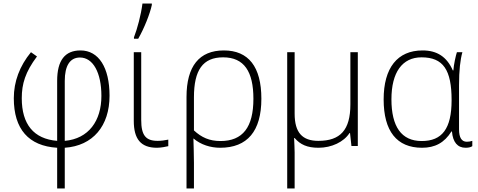

<svg xmlns="http://www.w3.org/2000/svg" viewBox="-20 -825 2702 1085"><path d="M303 240H346V10C505 -1 599 -113 599 -284C599 -443 538 -540 435 -540C347 -540 303 -484 303 -368V-29C170 -40 103 -123 103 -270C103 -351 123 -418 189 -506L155 -530C91 -452 58 -364 58 -270C58 -95 142 0 303 10ZM346 -29V-368C346 -453 375 -500 432 -500C506 -500 553 -414 553 -283C553 -142 481 -41 346 -29Z M737 -606H761C794 -663 828 -748 838 -797V-805H785C777 -741 756 -663 737 -614ZM867 10C889 10 919 4 931 1V-36C912 -32 891 -29 871 -29C804 -29 778 -60 778 -147V-530H736V-142C736 -40 775 10 867 10Z M1034 240H1076V95C1076 50 1074 6 1073 -42H1074C1115 -7 1170 10 1224 10C1378 10 1457 -84 1457 -267C1457 -448 1384 -540 1245 -540C1106 -540 1034 -451 1034 -277ZM1226 -28C1164 -28 1119 -48 1076 -88V-275C1076 -429 1126 -501 1241 -501C1360 -501 1412 -420 1412 -267C1412 -106 1352 -28 1226 -28Z M1603 240H1645V36C1645 15 1643 -19 1642 -45H1645C1677 -8 1716 10 1780 10C1854 10 1923 -23 1955 -73H1958L1966 0H2002V-530H1960V-235C1960 -90 1903 -29 1779 -29C1688 -29 1645 -76 1645 -183V-530H1603Z M2365 10C2438 10 2491 -18 2531 -82H2534C2539 -21 2566 10 2611 10C2628 10 2640 7 2649 1V-29C2640 -26 2630 -24 2618 -24C2589 -24 2574 -47 2574 -94V-343C2574 -427 2581 -488 2593 -530H2562C2556 -513 2544 -459 2542 -427H2539C2505 -504 2450 -540 2368 -540C2226 -540 2148 -442 2148 -263C2148 -84 2222 10 2365 10ZM2363 -28C2248 -28 2192 -110 2192 -264C2192 -416 2253 -501 2362 -501C2485 -501 2532 -430 2532 -259C2532 -97 2478 -28 2363 -28Z"/></svg>

Font: Kathrein 35 Thin
Style: Regular
Weight: 250
Designer: Lazydogs Typefoundry, based on Open Sans by Ascender Corporation
Foundry: Lazydogs Typefoundry
Version: Version 1.003;PS 001.003;hotconv 1.0.88;makeotf.lib2.5.64775